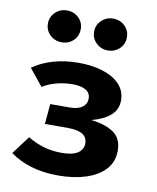

<svg xmlns="http://www.w3.org/2000/svg" viewBox="-91 -883 796 972"><g transform="rotate(10 307.5 -397.5)"><path d="M172.8 -331.8H271.3Q314.9 -331.8 337.2 -348.5Q359.5 -365.1 359.5 -392.8Q359.5 -421.5 335.1 -435.9Q310.8 -450.3 268.2 -450.3Q227.7 -450.3 187.4 -440.3Q147.2 -430.3 113.8 -409.7L44.1 -495.9Q91.3 -529.2 151.3 -545.9Q211.3 -562.6 277.9 -562.6Q348.7 -562.6 403.8 -545.1Q459 -527.7 490.8 -493.8Q522.6 -460 522.6 -411.3Q522.6 -365.1 488.5 -334.9Q454.4 -304.6 391.8 -288.2Q465.6 -280 507.9 -250.3Q550.3 -220.5 550.3 -157.9Q550.3 -100.5 514.4 -61.5Q478.5 -22.6 416.4 -2.6Q354.4 17.4 275.4 17.4Q193.8 17.4 132.1 -2.1Q70.3 -21.5 26.7 -54.4L96.4 -147.7Q139.5 -122.6 181.3 -110.5Q223.1 -98.5 273.3 -98.5Q328.2 -98.5 355.1 -116.7Q382.1 -134.9 382.1 -166.2Q382.1 -228.2 282.6 -228.2H163.6ZM174.9 -649.7Q139.5 -649.7 114.9 -673.3Q90.3 -696.9 90.3 -731.8Q90.3 -766.2 114.9 -789.7Q139.5 -813.3 174.9 -813.3Q210.8 -813.3 234.9 -789.7Q259 -766.2 259 -731.8Q259 -696.9 234.9 -673.3Q210.8 -649.7 174.9 -649.7ZM411.8 -649.7Q377.4 -649.7 352.6 -673.3Q327.7 -696.9 327.7 -731.8Q327.7 -766.2 352.6 -789.7Q377.4 -813.3 411.8 -813.3Q447.7 -813.3 472.1 -789.7Q496.4 -766.2 496.4 -731.8Q496.4 -696.9 472.1 -673.3Q447.7 -649.7 411.8 -649.7Z"/></g></svg>

Font: Fira Code
Style: Bold
Weight: 700
Monospace: yes
Designer: Carrois Corporate, Edenspiekermann AG, Nikita Prokopov
Foundry: Carrois Corporate, Edenspiekermann AG, Nikita Prokopov
Version: Version 6.000; ttfautohint (v1.8.2) -l 8 -r 50 -G 200 -x 14 